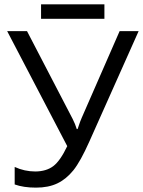

<svg xmlns="http://www.w3.org/2000/svg" viewBox="-20 -858 661 888"><path d="M47.9 -4.9V-85.9Q93.3 -64.9 143.6 -64.9Q194.3 -65.4 226.6 -89.8Q258.8 -114.3 291 -182.1L13.2 -713.9H105L315.9 -308.1Q328.1 -284.2 335 -261.2H338.9Q352.5 -302.2 357.9 -313L533.2 -713.9H621.1L393.1 -203.1Q352.5 -111.8 319.3 -70.3Q286.1 -29.3 245.1 -9.8Q204.1 9.8 146.5 9.8Q88.9 9.8 47.9 -4.9ZM169.9 -837.9H462.9V-771H169.9Z"/></svg>

Font: OpenSans-Regular
Style: Regular
Weight: 400
Foundry: Ascender Corporation
Version: Version 1.10